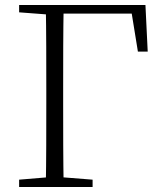

<svg xmlns="http://www.w3.org/2000/svg" viewBox="-20 -743 643 763"><path d="M162 0H233C231 -110 231 -221 231 -332V-390C231 -502 231 -614 233 -723H162C164 -613 164 -502 164 -390V-332C164 -221 164 -110 162 0ZM198 -689H531L498 -723L528 -538H567L558 -723H198ZM56 0H348V-29L209 -40H188L56 -29ZM56 -694 188 -684H198V-723H56Z"/></svg>

Font: Source Han Serif CN VF
Style: Regular
Weight: 250
Designer: Ryoko NISHIZUKA 西塚涼子 (kana & ideographs); Frank Grießhammer (Latin, Greek & Cyrillic); Wenlong ZHANG 张文龙 (bopomofo); San
Foundry: Adobe
Version: Version 2.002;hotconv 1.1.0;makeotfexe 2.6.0